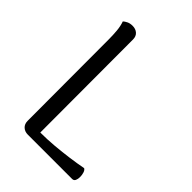

<svg xmlns="http://www.w3.org/2000/svg" viewBox="-206 -797 892 892"><g transform="rotate(45 240.0 -351.0)"><path d="M176 -658 177 -48Q222 -48 268 -52Q314 -56 358 -62Q402 -68 438 -75Q446 -71 450 -58.5Q454 -46 454 -32.5Q454 -19 449.5 -9.5Q445 0 434 0H143Q123 0 110 -12Q97 -24 97 -45L96 -577Q96 -607 93.5 -634.5Q91 -662 83 -684Q89 -690 101 -696Q113 -702 130 -702Q150 -702 163 -690.5Q176 -679 176 -658Z"/></g></svg>

Font: Arima
Style: Regular
Weight: 400
Designer: Joana Correia and Natanael Gama
Foundry: NDISCOVER
Version: Version 1.101;gftools[0.9.23]